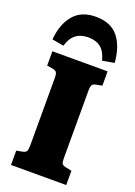

<svg xmlns="http://www.w3.org/2000/svg" viewBox="-179 -1042 781 1111"><g transform="rotate(20 211.0 -487.0)"><path d="M41 0V-88L77 -95Q97 -99 102 -109.5Q107 -120 107 -145V-558Q107 -584 101 -593.5Q95 -603 73 -607L41 -612V-700H381V-612L345 -605Q327 -602 321 -592.5Q315 -583 315 -555V-142Q315 -116 320.5 -107.5Q326 -99 347 -95L381 -88V0ZM210 -974Q303 -974 349 -917Q395 -860 403 -760L330 -747Q316 -801 286.5 -824Q257 -847 210 -847Q116 -847 90 -752L18 -765Q26 -860 73.5 -917Q121 -974 210 -974Z"/></g></svg>

Font: Literata 12pt ExtraBold
Style: Regular
Weight: 800
Designer: Latin by Veronika Burian and Jose Scaglione. Greek by Irene Vlachou. Cyrillic by Vera Evstafieva.
Foundry: TypeTogether
Version: Version 3.002